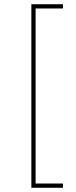

<svg xmlns="http://www.w3.org/2000/svg" viewBox="-20 -762 357 906"><path d="M128 -742V124H277V104H148V-722H277V-742Z"/></svg>

Font: Montserrat Thin
Style: Regular
Weight: 250
Designer: Julieta Ulanovsky
Foundry: Julieta Ulanovsky
Version: Version 4.000